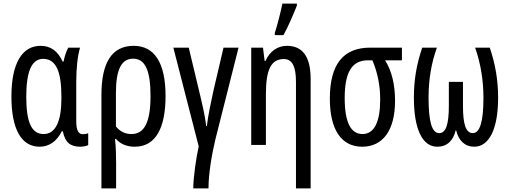

<svg xmlns="http://www.w3.org/2000/svg" viewBox="-20 -800 2817 1060"><path d="M199 10C251 10 294 -20 321 -75H327C339 -14 368 10 424 10C438 10 459 6 467 1V-64C458 -61 448 -59 437 -59C413 -59 401 -82 401 -129V-349C401 -427 409 -494 422 -537H357C346 -518 336 -487 331 -460H326C299 -518 260 -547 204 -547C103 -547 43 -452 43 -267C43 -85 99 10 199 10ZM221 -60C155 -60 125 -123 125 -266C125 -401 153 -475 218 -475C287 -475 319 -410 319 -267V-256C319 -129 286 -60 221 -60Z M894 -270C894 -456 831 -547 718 -547C594 -547 540 -449 540 -276V240H621V98C621 59 620 13 615 -33H620C644 -6 678 10 724 10C841 10 894 -96 894 -270ZM715 -476C782 -476 811 -410 811 -270C811 -129 779 -60 706 -60C671 -60 642 -74 620 -102V-286C620 -416 650 -476 715 -476Z M1297 -537H1214L1159 -302C1143 -229 1129 -163 1122 -104H1118C1112 -164 1095 -231 1078 -303L1022 -537H937L1077 8C1063 70 1047 182 1047 240H1131C1131 161 1149 54 1169 -30Z M1497 -606H1545C1572 -655 1600 -721 1619 -769V-780H1539C1534 -751 1508 -648 1497 -618ZM1564 -547C1513 -547 1469 -517 1446 -464H1441L1432 -537H1367V0H1448V-279C1448 -417 1477 -474 1547 -474C1594 -474 1614 -432 1614 -348V240H1695V-364C1695 -488 1650 -547 1564 -547Z M2161 -243C2161 -333 2143 -408 2106 -467H2199V-537H2024C1874 -537 1801 -444 1801 -255C1801 -85 1864 10 1980 10C2093 10 2161 -80 2161 -243ZM1883 -258C1883 -402 1923 -467 2011 -467H2036C2065 -398 2079 -328 2079 -251C2079 -126 2046 -60 1981 -60C1917 -60 1883 -124 1883 -258Z M2684 -537H2603C2634 -450 2649 -355 2649 -260C2649 -130 2630 -65 2590 -65C2552 -66 2536 -113 2536 -215V-348H2458V-215C2458 -114 2442 -65 2405 -65C2364 -65 2346 -129 2346 -261C2346 -359 2361 -451 2392 -537H2311C2279 -442 2265 -358 2265 -260C2265 -87 2312 10 2394 10C2448 10 2482 -23 2496 -81H2498C2512 -23 2547 10 2598 10C2680 10 2730 -87 2730 -260C2730 -357 2715 -445 2684 -537Z"/></svg>

Font: Noto Sans UI Condensed
Style: Regular
Weight: 400
Width: 3
Designer: Monotype Design Team
Foundry: Monotype Imaging Inc.
Version: Version 1.901